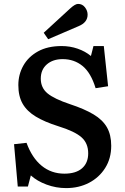

<svg xmlns="http://www.w3.org/2000/svg" viewBox="-20 -950 643 984"><path d="M319 14Q267 14 218.5 -4Q170 -22 138 -51L123 6H71L52 -211L116 -218Q144 -141 193.5 -100.5Q243 -60 310 -60Q369 -60 400.5 -87.5Q432 -115 432 -164Q432 -216 397.5 -246.5Q363 -277 279 -303Q209 -325 163.5 -352.5Q118 -380 96 -418.5Q74 -457 74 -514Q74 -568 99.5 -613.5Q125 -659 174.5 -686.5Q224 -714 296 -714Q339 -714 378 -700.5Q417 -687 446 -663L459 -714H512L534 -508L470 -498Q446 -577 403 -612Q360 -647 301 -647Q251 -647 220 -620Q189 -593 189 -547Q189 -500 223.5 -471.5Q258 -443 339 -416Q412 -392 459 -364Q506 -336 528 -297.5Q550 -259 550 -203Q550 -138 519 -89Q488 -40 436 -13Q384 14 319 14ZM227 -749 204 -782 339 -906Q365 -930 380 -930Q402 -930 415.5 -912.5Q429 -895 429 -875Q429 -835 383 -816Z"/></svg>

Font: Literata Medium
Style: Regular
Weight: 500
Designer: Latin by Veronika Burian and Jose Scaglione. Greek by Irene Vlachou. Cyrillic by Vera Evstafieva.
Foundry: TypeTogether
Version: Version 3.103; ttfautohint (v1.8.4.7-5d5b);gftools[0.9.29]